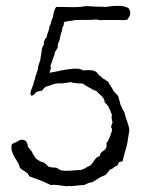

<svg xmlns="http://www.w3.org/2000/svg" viewBox="-20 -476 515 662"><path d="M20 23C15 58 42 74 49 103C59 113 76 117 81 132C106 141 132 150 155 162C177 159 194 166 212 166C214 166 217 165 218 165C221 165 222 166 224 166C241 165 254 162 270 162C279 158 287 153 299 152C313 143 327 133 344 127C349 121 355 115 360 108C371 107 373 97 384 95C387 92 388 87 390 83L403 80C403 71 418 28 418 20C421 13 420 5 422 -2L426 -28C423 -51 413 -67 409 -89C403 -96 400 -107 395 -116C394 -127 389 -133 388 -144C383 -151 376 -156 371 -163C366 -175 358 -183 352 -195C348 -197 343 -200 340 -203C335 -205 331 -207 329 -212C318 -215 317 -228 306 -231C298 -235 279 -235 269 -233C261 -236 254 -240 242 -239C237 -241 200 -235 190 -233C180 -230 150 -225 150 -225C150 -225 157 -240 155 -245C152 -252 160 -261 161 -269C163 -279 169 -284 169 -296C173 -300 175 -307 179 -311C178 -318 180 -320 180 -326C187 -336 187 -351 191 -363C195 -369 194 -377 196 -384C196 -384 199 -386 199 -387C201 -393 198 -400 204 -401C216 -404 229 -404 240 -407C264 -408 291 -406 313 -409C325 -404 337 -408 347 -407H382C395 -408 409 -404 420 -409C423 -416 429 -420 429 -430C430 -438 426 -443 423 -448C406 -458 385 -456 365 -455C357 -454 349 -452 341 -452C338 -452 333 -453 330 -453H317C303 -453 288 -455 278 -455C270 -455 262 -452 254 -452C225 -450 199 -453 174 -452C167 -444 164 -431 163 -417C156 -408 157 -393 150 -384C150 -369 142 -362 141 -348C138 -344 134 -341 133 -335C130 -332 132 -326 131 -321C122 -312 124 -292 120 -278C121 -271 112 -251 111 -244C112 -233 106 -229 105 -220C101 -213 102 -201 97 -196C96 -178 82 -164 86 -147C97 -143 100 -158 109 -160C114 -161 118 -163 124 -163C129 -167 132 -174 138 -177C150 -180 165 -186 165 -186C165 -186 185 -191 195 -188C203 -191 215 -190 223 -193C234 -188 265 -188 265 -188C265 -188 279 -178 288 -174C296 -170 303 -164 313 -162C320 -153 330 -147 336 -138C339 -134 341 -128 341 -122C355 -114 359 -95 366 -80C363 -72 366 -62 368 -54C367 -49 364 -45 363 -39C363 -36 366 -34 366 -31C367 -23 363 -18 362 -13C357 -1 355 9 347 17C348 23 348 29 346 34C340 45 325 47 324 62C306 67 303 85 291 95C279 99 272 107 259 110C236 110 214 116 190 111C183 109 180 103 172 102C164 102 158 101 150 100C143 96 138 89 131 84C119 83 114 76 105 72C100 64 93 57 90 47C86 41 80 36 76 29C76 20 72 14 68 9C64 8 62 6 57 6C48 5 44 10 38 13C32 16 24 18 20 23Z"/></svg>

Font: FuturaRener
Style: Light
Weight: 300
Designer: BSozoo
Foundry: BSozoo
Version: Version 1.0